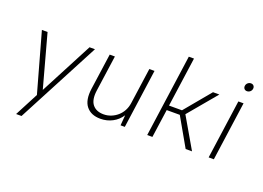

<svg xmlns="http://www.w3.org/2000/svg" viewBox="-124 -1015 2098 1530"><g transform="rotate(20 925.5 -250.0)"><path d="M213 1 73 -500H121L243 -53L477 -500H523L155 200H109Z M752 6Q672 6 631.5 -44.5Q591 -95 605 -195L648 -500H692L649 -195Q638 -115 669.5 -75.5Q701 -36 764 -36Q797 -36 827 -48Q857 -60 881 -81Q905 -102 920.5 -131Q936 -160 941 -195L984 -500H1028L958 0H922L929 -88Q900 -43 853.5 -18.5Q807 6 752 6Z M1337 -240H1226L1192 0H1148L1246 -700H1290L1231 -280H1341L1524 -500H1578L1377 -260L1528 0H1474Z M1739 -500H1783L1713 0H1669ZM1775 -600Q1760 -600 1751.5 -610Q1743 -620 1745 -635Q1747 -650 1758.5 -660Q1770 -670 1785 -670Q1800 -670 1808.5 -660Q1817 -650 1815 -635Q1813 -620 1801.5 -610Q1790 -600 1775 -600Z"/></g></svg>

Font: Retni Sans Light
Style: Italic
Weight: 300
Italic angle: -8°
Designer: Vitaly Kuzmin
Foundry: ParaType Ltd.
Version: Version 1.00;June 10, 2019;FontCreator 11.5.0.2425 64-bit; t